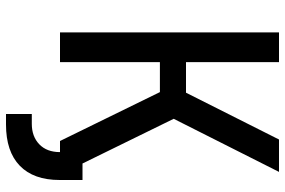

<svg xmlns="http://www.w3.org/2000/svg" viewBox="-175 -595 950 640"><g transform="rotate(90 300.0 -275.0)"><path d="M88 0V-730H187V-420H289L445 -730H553L376 -379L525 -75H580V1Q580 88 532.5 134Q485 180 395 180H360V94H393Q435 94 461 69Q487 44 487 0H450L287 -333H187V0Z"/></g></svg>

Font: JetBrains Mono NL Medium
Style: Regular
Weight: 500
Monospace: yes
Designer: Philipp Nurullin, Konstantin Bulenkov
Foundry: JetBrains
Version: Version 2.305; ttfautohint (v1.8.4.7-5d5b)